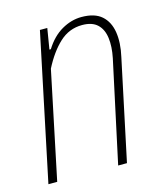

<svg xmlns="http://www.w3.org/2000/svg" viewBox="-85 -587 563 654"><g transform="rotate(-15 196.5 -260.5)"><path d="M6 0 114 -515H140L128 -442H133Q158 -482 192 -501.5Q226 -521 262 -521Q308 -521 332.5 -499.5Q357 -478 363 -440Q369 -402 358 -354L283 0H252L329 -358Q337 -397 333 -428Q329 -459 310.5 -476.5Q292 -494 257 -494Q211 -494 177 -462.5Q143 -431 116 -378L37 0Z"/></g></svg>

Font: Hubot Sans Condensed ExtraLight
Style: Italic
Weight: 200
Width: 3
Italic angle: -12.0243°
Designer: Deni Anggara
Foundry: GitHub, Inc., Subsidiary of Microsoft Corporation
Version: Version 2.000